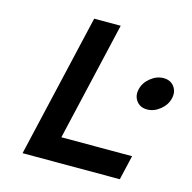

<svg xmlns="http://www.w3.org/2000/svg" viewBox="-106 -837 945 944"><g transform="rotate(15 366.0 -365.0)"><path d="M90 0 259 -730H394L254 -125H614L585 0ZM571 -391Q552 -416 560 -451Q568 -486 599 -511Q630 -536 665 -536Q700 -536 719 -511Q738 -486 730 -451Q722 -416 691 -391Q660 -366 625 -366Q590 -366 571 -391Z"/></g></svg>

Font: Miedinger
Style: Bold-Italic
Weight: 700
Italic angle: -13°
Version: Version 001.000